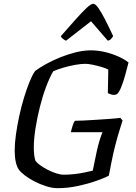

<svg xmlns="http://www.w3.org/2000/svg" viewBox="-20 -983 712 1003"><path d="M281.1 0Q252.8 0 220.8 -10.2Q188.9 -20.3 159.5 -35.6Q130.1 -50.9 108.4 -67.9Q86.7 -84.9 77.2 -98.5Q67.2 -114 62 -139Q56.7 -164 56.7 -197.6Q56.7 -233.6 63.2 -280Q69.7 -326.4 80.3 -375.8Q90.9 -425.1 104.9 -471.3Q118.9 -517.4 134 -554.6Q149.1 -591.8 163.4 -612.3Q187.9 -630.6 222.8 -649.6Q257.7 -668.7 297.3 -684.5Q336.9 -700.2 377.3 -710.1Q417.7 -720 454 -720Q493.2 -720 531.1 -710.6Q569 -701.2 600.8 -686.7Q632.6 -672.2 651.4 -656.5Q643 -623 633.3 -587.9Q623.5 -552.9 612.7 -526.6Q602 -500.2 590.6 -491Q577 -484.5 562.4 -489.1Q547.9 -493.6 543.4 -496.6L545.7 -619.5Q534.5 -626 512 -632.7Q489.6 -639.4 465.8 -644.5Q442 -649.6 425.3 -649.6Q403.1 -649.6 372.5 -644.1Q341.8 -638.5 311.6 -629.8Q281.3 -621.1 258.1 -610.7Q239.1 -578.4 220.6 -529Q202.1 -479.6 188 -422.9Q173.9 -366.1 165.2 -311.1Q156.6 -256 156.6 -211.8Q156.6 -190.1 158.9 -172.1Q161.1 -154.2 165.1 -143Q173.3 -131.7 190.5 -119.4Q207.8 -107 229.6 -95.8Q251.5 -84.6 273.6 -77.5Q295.8 -70.4 313 -70.4Q341.3 -70.4 368.9 -73.6Q396.5 -76.8 421.3 -81.8Q446 -86.7 464.6 -91.7L485.3 -191.6Q492.5 -224.5 501.1 -252.3Q509.7 -280.2 515.7 -292.5H350.1Q354.9 -312.8 360.4 -329.3Q365.9 -345.7 371.5 -352Q386.6 -352 416.8 -353.4Q447 -354.8 482.6 -357.2Q518.3 -359.5 552.2 -361.9Q586.1 -364.3 608.6 -367.3L620.4 -353.8Q614.4 -334.8 604.1 -301.6Q593.8 -268.5 582.7 -225.9Q571.5 -183.3 562.3 -136L548.6 -65.5Q526.8 -53.5 483.3 -38.2Q439.8 -22.8 386.8 -11.4Q333.7 0 281.1 0ZM324.5 -770.1Q314.7 -775.4 307.3 -781.3Q299.8 -787.2 297.8 -794Q342.5 -845.1 376.2 -882.8Q409.8 -920.5 432.8 -941.9Q455.8 -963.3 466.9 -963.3Q478.2 -963.3 493.2 -942.2Q508.3 -921.1 528 -882.9Q547.8 -844.7 571.3 -794Q566.7 -787.7 561 -780.5Q555.2 -773.4 543.6 -770.1L455.5 -871.9Z"/></svg>

Font: Texturina Medium
Style: Italic
Weight: 500
Italic angle: -11°
Designer: Guillermo Torres Carreño
Foundry: Omnibus-Type
Version: Version 1.002